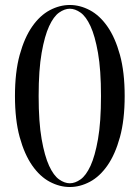

<svg xmlns="http://www.w3.org/2000/svg" viewBox="-20 -735 560 770"><path d="M385 -350Q385 -455 373 -523Q361 -591 343 -630Q325 -669 303 -684.5Q281 -700 260 -700Q239 -700 217 -684.5Q195 -669 177 -630Q159 -591 147 -523Q135 -455 135 -350Q135 -245 147 -177Q159 -109 177 -70Q195 -31 217 -15.5Q239 0 260 0Q281 0 303 -15.5Q325 -31 343 -70Q361 -109 373 -177Q385 -245 385 -350ZM480 -350Q480 -254 461 -185Q442 -116 411 -71.5Q380 -27 340.5 -6Q301 15 260 15Q219 15 179.5 -6Q140 -27 109 -71.5Q78 -116 59 -185Q40 -254 40 -350Q40 -446 59 -515Q78 -584 109 -628.5Q140 -673 179.5 -694Q219 -715 260 -715Q301 -715 340.5 -694Q380 -673 411 -628.5Q442 -584 461 -515Q480 -446 480 -350Z"/></svg>

Font: Oranienbaum
Style: Regular
Weight: 400
Designer: Oleg Pospelov and Jovanny Lemonad
Foundry: Oleg Pospelov and jovanny Lemonad
Version: Version 1.001; ttfautohint (v0.91) -l 8 -r 50 -G 200 -x 0 -w